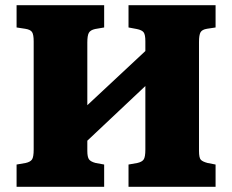

<svg xmlns="http://www.w3.org/2000/svg" viewBox="-20 -721 897 741"><path d="M44 0V-86L79 -92Q97 -96 103.5 -105.5Q110 -115 110 -144V-561Q110 -588 103.5 -597.5Q97 -607 77 -610L44 -615V-701H382V-615L347 -609Q329 -605 323 -594.5Q317 -584 317 -557V-315L541 -524V-562Q541 -587 534.5 -596Q528 -605 508 -609L476 -615V-701H812V-615L779 -610Q760 -607 754 -596.5Q748 -586 748 -559V-139Q748 -112 755 -104.5Q762 -97 781 -92L812 -86V0H476V-86L510 -92Q528 -96 534.5 -105.5Q541 -115 541 -144V-389L317 -178V-139Q317 -115 323.5 -106Q330 -97 349 -92L382 -86V0Z"/></svg>

Font: Literata ExtraBold
Style: Regular
Weight: 800
Designer: Latin by Veronika Burian and Jose Scaglione. Greek by Irene Vlachou. Cyrillic by Vera Evstafieva.
Foundry: TypeTogether
Version: Version 3.103;gftools[0.9.29]